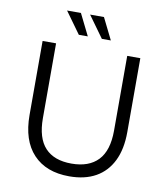

<svg xmlns="http://www.w3.org/2000/svg" viewBox="-92 -924 877 1010"><g transform="rotate(10 346.0 -418.5)"><path d="M346 10Q222 10 153.5 -63Q85 -136 85 -272V-667H157V-268Q157 -161 205 -109.5Q253 -58 346 -58Q439 -58 488 -109.5Q537 -161 537 -268V-667H607V-272Q607 -181 576 -118Q545 -55 487 -22.5Q429 10 346 10ZM267 -732 184 -847H258L315 -732ZM390 -732 307 -847H381L438 -732Z"/></g></svg>

Font: Maven Pro
Style: Regular
Weight: 400
Designer: Joe Prince
Foundry: Joe Prince
Version: Version 2.103